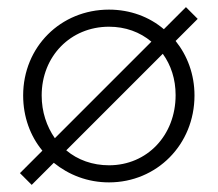

<svg xmlns="http://www.w3.org/2000/svg" viewBox="-20 -502 611 539"><path d="M286 10C420 10 526 -96 526 -234C526 -293 506 -346 473 -387L535 -449L502 -482L440 -420C399 -455 345 -475 286 -475C150 -475 45 -370 45 -234C45 -174 65 -120 99 -79L36 -16L69 17L131 -45C173 -11 226 10 286 10ZM97 -234C97 -344 178 -427 286 -427C332 -427 373 -412 405 -385L134 -114C111 -147 97 -188 97 -234ZM166 -80 437 -351C460 -319 473 -280 473 -235C473 -122 393 -38 286 -38C240 -38 198 -53 166 -80Z"/></svg>

Font: MV Cash ExtraLight
Style: Regular
Weight: 200
Designer: Rodrigo Fuenzalida
Foundry: fragTYPE
Version: Version 1.100;Glyphs 3.1.2 (3151)